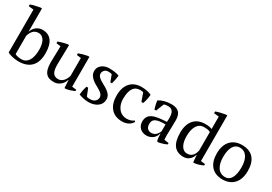

<svg xmlns="http://www.w3.org/2000/svg" viewBox="25 -1636 3581 2532"><g transform="rotate(30 1815.5 -370.0)"><path d="M77 -29C92 -20 117 -10 148 -3C179 4 213 9 246 9C413 9 504 -83 504 -259C504 -431 437 -512 316 -512C251 -512 192 -469 169 -401H167V-752H142C120 -747 96 -742 71 -737C45 -732 22 -725 1 -716V-690L77 -682ZM289 -450C332 -450 361 -429 381 -394C400 -359 408 -311 408 -259C408 -114 354 -35 266 -35C227 -35 191 -43 167 -56V-335C186 -402 225 -450 289 -450Z M622 -198C622 -115 637 -63 665 -31C693 1 734 12 787 12C827 12 861 -4 888 -28C915 -51 931 -81 938 -109H942L949 10H974C1017 3 1055 -11 1094 -28V-49L1028 -57V-512H1003C960 -504 914 -492 873 -476V-450L938 -442V-167C915 -98 875 -50 815 -50C774 -50 748 -66 733 -94C717 -122 712 -164 712 -216C712 -265 713 -314 715 -363C717 -412 718 -462 718 -512H693C650 -504 605 -492 562 -476V-450L628 -442C628 -402 627 -362 625 -322C623 -281 622 -240 622 -198Z M1414 -114C1414 -69 1375 -32 1316 -32C1299 -32 1276 -31 1261 -42L1217 -151H1192C1177 -110 1168 -65 1165 -17C1217 2 1262 12 1319 12C1370 12 1416 -3 1450 -28C1484 -53 1504 -90 1504 -135C1504 -160 1498 -181 1487 -199C1463 -234 1425 -260 1385 -281C1364 -292 1345 -303 1327 -314C1291 -336 1265 -360 1265 -396C1265 -413 1272 -432 1285 -445C1297 -458 1315 -468 1339 -468C1360 -468 1381 -467 1397 -460L1435 -358H1460C1473 -403 1480 -446 1485 -489C1442 -504 1402 -512 1330 -512C1287 -512 1249 -499 1221 -477C1193 -455 1175 -423 1175 -387C1175 -360 1181 -337 1193 -318C1216 -281 1254 -252 1295 -231C1315 -220 1334 -209 1352 -198C1388 -175 1414 -151 1414 -114Z M1966 -84C1942 -65 1908 -50 1861 -50C1804 -50 1760 -75 1732 -113C1703 -151 1689 -200 1689 -251C1689 -408 1740 -468 1831 -468C1859 -468 1868 -465 1877 -458L1919 -339H1946C1962 -375 1973 -437 1977 -481C1941 -500 1889 -512 1824 -512C1681 -512 1593 -419 1593 -250C1593 -171 1612 -106 1651 -60C1690 -14 1747 12 1826 12C1898 12 1955 -23 1979 -70Z M2428 -131C2428 -165 2429 -201 2431 -238C2432 -275 2433 -313 2433 -353C2433 -390 2428 -429 2407 -460C2386 -491 2347 -512 2279 -512C2203 -512 2142 -494 2091 -463C2094 -422 2105 -378 2118 -338H2144L2191 -458C2214 -467 2238 -468 2257 -468C2297 -468 2321 -449 2334 -417C2346 -384 2347 -337 2342 -280C2249 -275 2178 -267 2130 -244C2082 -221 2057 -183 2057 -122C2057 -42 2114 12 2195 12C2238 12 2271 -3 2296 -24C2320 -45 2336 -74 2341 -101H2346C2347 -57 2348 -21 2361 10H2386C2423 3 2467 -11 2500 -28V-49L2431 -59C2430 -71 2430 -82 2429 -93C2428 -104 2428 -116 2428 -131ZM2235 -50C2184 -50 2153 -83 2153 -140C2153 -173 2162 -200 2190 -217C2218 -234 2266 -242 2343 -242V-137C2339 -124 2328 -103 2311 -84C2294 -65 2268 -50 2235 -50Z M2900 -99 2909 10H2934C2974 5 3016 -9 3055 -28V-49L2989 -57V-752H2964C2917 -744 2862 -732 2823 -716V-690L2899 -682V-493C2866 -505 2844 -509 2795 -509C2654 -509 2564 -418 2564 -247C2564 -70 2629 12 2761 12C2796 12 2826 -1 2850 -22C2873 -42 2889 -70 2896 -99ZM2781 -50C2738 -50 2709 -72 2689 -108C2669 -144 2660 -192 2660 -247C2660 -379 2709 -465 2800 -465C2848 -465 2876 -460 2899 -447V-165C2884 -94 2846 -50 2781 -50Z M3119 -250C3119 -171 3138 -106 3177 -60C3216 -14 3274 12 3354 12C3498 12 3590 -82 3590 -250C3590 -329 3573 -394 3535 -440C3497 -486 3437 -512 3354 -512C3283 -512 3224 -488 3183 -444C3142 -399 3119 -334 3119 -250ZM3215 -250C3215 -399 3267 -468 3346 -468C3398 -468 3435 -444 3459 -405C3483 -365 3494 -311 3494 -250C3494 -101 3443 -32 3371 -32C3315 -32 3275 -56 3251 -96C3226 -135 3215 -190 3215 -250Z"/></g></svg>

Font: PT Serif
Style: Regular
Weight: 400
Designer: A.Korolkova, O.Umpeleva, V.Yefimov
Foundry: ParaType Ltd
Version: Version 1.000;PS 001.000;hotconv 1.0.88;makeotf.lib2.5.64775